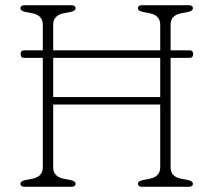

<svg xmlns="http://www.w3.org/2000/svg" viewBox="-20 -720 822 740"><path d="M185 -75Q185 -39 226 -31L252 -26Q271 -22 271 -12Q271 0 254 0H76Q59 0 59 -12Q59 -22 78 -26L104 -31Q145 -39 145 -75V-497H73.5Q59.5 -497 59.5 -511.5Q59.5 -526 73.5 -526H145V-625Q145 -661 104 -669L78 -674Q59 -678 59 -688Q59 -700 76 -700H254Q271 -700 271 -688Q271 -678 252 -674L226 -669Q185 -661 185 -625V-526H597.5V-625Q597.5 -661 556.5 -669L530.5 -674Q511.5 -678 511.5 -688Q511.5 -700 528.5 -700H706.5Q723.5 -700 723.5 -688Q723.5 -678 704.5 -674L678.5 -669Q637.5 -661 637.5 -625V-526H710.5Q724.5 -526 724.5 -511.5Q724.5 -497 710.5 -497H637.5V-75Q637.5 -39 678.5 -31L704.5 -26Q723.5 -22 723.5 -12Q723.5 0 706.5 0H528.5Q511.5 0 511.5 -12Q511.5 -22 530.5 -26L556.5 -31Q597.5 -39 597.5 -75V-317H185ZM185 -346H597.5V-497H185Z"/></svg>

Font: Fraunces 9pt S100 Thin
Style: Regular
Weight: 100
Version: Version 1.000; ttfautohint (v1.8.3)